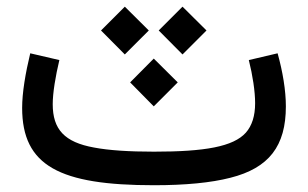

<svg xmlns="http://www.w3.org/2000/svg" viewBox="-20 -547 909 567"><path d="M519 -386.2 589.8 -457 519 -527.3 448.7 -457ZM348.6 -386.2 419.4 -457 348.6 -527.3 278.3 -457ZM434.1 -232.9 504.9 -303.7 434.1 -374 364.3 -303.7ZM714.8 -369.6C726.1 -324.7 733.4 -277.3 733.4 -242.2C733.4 -204.6 724.1 -175.8 706.1 -155.3C668.9 -113.8 585 -99.1 434.6 -99.1C360.4 -99.1 301.3 -103 257.8 -111.3C170.4 -127 135.7 -165 135.7 -239.3C135.7 -272.9 144 -322.3 155.3 -369.6L69.3 -389.6C55.2 -331.1 45.4 -273.4 45.4 -228.5C45.4 -57.1 156.2 0 434.6 0C527.8 0 603 -7.3 660.2 -22C774.4 -50.8 824.2 -115.7 824.2 -232.9C824.2 -279.8 814.9 -335.4 799.8 -389.6Z"/></svg>

Font: Estedad Medium
Style: Regular
Weight: 500
Designer: Amin Abedi
Version: Version 7.3